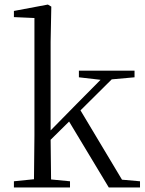

<svg xmlns="http://www.w3.org/2000/svg" viewBox="-20 -822 638 842"><path d="M326 -483 421 -472 315 -365 202 -250V-639L205 -793L190 -802L41 -774V-747L131 -743V-227L129 -36L41 -27V0H287V-27L204 -35L202 -209L283 -289L457 0H594V-27L515 -34L333 -338L470 -474L570 -483V-512H326Z"/></svg>

Font: Noto Serif CJK TC Light
Style: Regular
Weight: 300
Designer: Ryoko NISHIZUKA 西塚涼子 (kana & ideographs); Frank Grießhammer (Latin, Greek & Cyrillic); Wenlong ZHANG 张文龙 (bopomofo); San
Foundry: Adobe
Version: Version 2.001;hotconv 1.1.0;makeotfexe 2.6.0